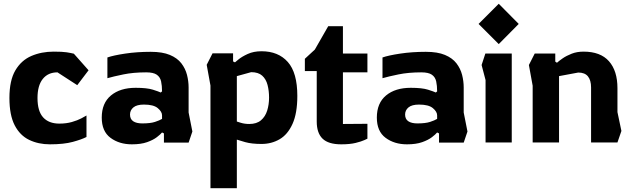

<svg xmlns="http://www.w3.org/2000/svg" viewBox="-20 -756 3354 1019"><path d="M245 10Q184 10 135 -13.5Q86 -37 58 -91Q30 -145 30 -236Q30 -329 61.5 -382.5Q93 -436 146.5 -459Q200 -482 265 -482Q311 -482 333.5 -478.5Q356 -475 372 -471L450 -383L390 -304L285 -372Q235 -372 207 -337Q179 -302 179 -236Q179 -166 209 -133Q239 -100 295 -100Q332 -100 361.5 -108.5Q391 -117 411 -127.5Q431 -138 439 -143V-29Q414 -16 366.5 -3Q319 10 245 10Z M680 10Q613 10 566.5 -24.5Q520 -59 520 -132Q520 -209 569 -249.5Q618 -290 700 -290Q760 -290 791.5 -280Q823 -270 833 -265L840 -271Q840 -301 835 -324Q830 -347 812 -359.5Q794 -372 756 -372Q688 -372 634.5 -361Q581 -350 550 -341V-451Q581 -462 644 -471.5Q707 -481 780 -481Q842 -481 881.5 -464.5Q921 -448 942.5 -420Q964 -392 972.5 -358.5Q981 -325 981 -292V-159L1001 -58L981 1H850V-48L840 -53Q832 -43 812.5 -28Q793 -13 760.5 -1.5Q728 10 680 10ZM735 -101Q778 -101 802.5 -109Q827 -117 840 -125V-144Q840 -163 817.5 -182Q795 -201 744 -201Q706 -201 688 -186Q670 -171 670 -148Q670 -124 687 -112.5Q704 -101 735 -101Z M1097 243V-302L1077 -412L1108 -473H1217V-430L1227 -425Q1227 -425 1245 -440Q1263 -455 1294.5 -469.5Q1326 -484 1368 -484Q1457 -484 1507.5 -427Q1558 -370 1558 -247Q1558 -155 1532.5 -98.5Q1507 -42 1464 -17Q1421 8 1368 8Q1316 8 1282 -1.5Q1248 -11 1237 -15V243ZM1303 -98Q1342 -98 1365 -117.5Q1388 -137 1398 -169Q1408 -201 1408 -238Q1408 -274 1400 -305Q1392 -336 1371.5 -354.5Q1351 -373 1313 -373L1237 -352V-111Q1237 -111 1257.5 -104.5Q1278 -98 1303 -98Z M1791 10Q1723 10 1692 -20Q1661 -50 1661 -111V-379H1598V-444L1651 -493L1722 -617H1800V-472H1930V-372H1800V-98L1930 -99V-20Q1930 -20 1914 -12.5Q1898 -5 1867.5 2.5Q1837 10 1791 10Z M2140 10Q2073 10 2026.5 -24.5Q1980 -59 1980 -132Q1980 -209 2029 -249.5Q2078 -290 2160 -290Q2220 -290 2251.5 -280Q2283 -270 2293 -265L2300 -271Q2300 -301 2295 -324Q2290 -347 2272 -359.5Q2254 -372 2216 -372Q2148 -372 2094.5 -361Q2041 -350 2010 -341V-451Q2041 -462 2104 -471.5Q2167 -481 2240 -481Q2302 -481 2341.5 -464.5Q2381 -448 2402.5 -420Q2424 -392 2432.5 -358.5Q2441 -325 2441 -292V-159L2461 -58L2441 1H2310V-48L2300 -53Q2292 -43 2272.5 -28Q2253 -13 2220.5 -1.5Q2188 10 2140 10ZM2195 -101Q2238 -101 2262.5 -109Q2287 -117 2300 -125V-144Q2300 -163 2277.5 -182Q2255 -201 2204 -201Q2166 -201 2148 -186Q2130 -171 2130 -148Q2130 -124 2147 -112.5Q2164 -101 2195 -101Z M2627 -522 2520 -629 2627 -736 2733 -629ZM2557 0V-331L2536 -411L2556 -472H2696V0Z M2807 0V-301L2787 -411L2818 -472H2927V-429L2936 -423Q2947 -433 2966.5 -446.5Q2986 -460 3014 -471Q3042 -482 3077 -482Q3167 -482 3212 -431Q3257 -380 3257 -288V-161L3278 -61L3257 0H3117V-292Q3117 -330 3100.5 -350.5Q3084 -371 3049 -371L2947 -352V0Z"/></svg>

Font: Rowdies Light
Style: Regular
Weight: 300
Designer: Jaikishan Patel
Version: Version 1.000; ttfautohint (v1.8.3)